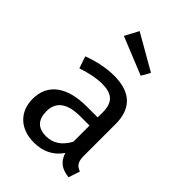

<svg xmlns="http://www.w3.org/2000/svg" viewBox="-236 -903 1016 1016"><g transform="rotate(45 272.0 -394.5)"><path d="M213 12C277 12 333 -12 370 -67C386 -15 420 6 473 12L494 -52C467 -62 450 -77 450 -123V-364C450 -474 392 -539 265 -539C206 -539 148 -527 83 -503L106 -436C160 -454 209 -464 248 -464C321 -464 358 -436 358 -360V-321H277C130 -321 45 -260 45 -147C45 -53 108 12 213 12ZM289 -260H358V-139C328 -84 288 -57 234 -57C174 -57 143 -90 143 -152C143 -224 192 -260 289 -260ZM151 -724 363 -638 391 -687 192 -801Z"/></g></svg>

Font: FiraGO Unicode
Style: Regular
Weight: 400
Designer: bBox Type
Foundry: bBox Type GmbH
Version: Version 1.001;PS 001.001;hotconv 1.0.88;makeotf.lib2.5.64775